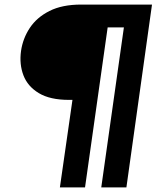

<svg xmlns="http://www.w3.org/2000/svg" viewBox="-20 -720 693 840"><path d="M242 100 297 -283H282Q199 -283 150 -312.5Q101 -342 82.5 -390.5Q64 -439 72 -497Q80 -552 110.5 -598Q141 -644 196.5 -672Q252 -700 335 -700H645L533 100H423L522 -600H451L352 100Z"/></svg>

Font: Host Grotesk
Style: Bold Italic
Weight: 700
Italic angle: -8°
Designer: Doğukan Karapınar
Foundry: Element Type
Version: Version 1.003; ttfautohint (v1.8.4.7-5d5b)